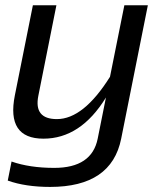

<svg xmlns="http://www.w3.org/2000/svg" viewBox="-20 -533 628 738"><path d="M387.2 -158.2Q290 0 147 0Q3.9 0 37.1 -166.5L106.4 -512.7H196.8L127.4 -165Q109.4 -75.2 198.7 -75.2Q300.8 -75.2 402.8 -237.8L458 -512.7H548.3L445.8 0Q408.7 185.5 172.9 185.5Q78.1 185.5 9.8 161.1L24.4 87.9Q94.2 112.3 188.5 112.3Q333 112.3 355.5 0Z"/></svg>

Font: Sansation
Style: Italic
Weight: 400
Designer: Bernd Montag
Version: Version 1.301